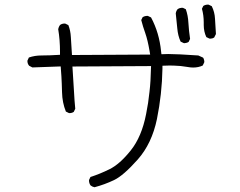

<svg xmlns="http://www.w3.org/2000/svg" viewBox="-20 -765 1040 831"><path d="M861.8 -667.5V-656.7Q861.8 -628.4 873 -604.5L886.2 -598.1Q887.7 -597.7 890.9 -597.7Q894 -597.7 898.7 -598.9Q903.3 -600.1 907.2 -603L914.6 -617.7L910.6 -683.6Q909.2 -712.9 896.5 -738.3L883.3 -744.6Q881.8 -745.1 880.9 -745.1Q868.7 -745.1 859.9 -739.3L854 -727.1Q861.8 -699.2 861.8 -667.5ZM774.9 -578.6Q776.4 -578.1 777.6 -578.1Q778.8 -578.1 780.3 -578.4Q781.7 -578.6 783.4 -578.9Q785.2 -579.1 786.9 -579.6Q788.6 -580.1 790.5 -580.6Q793.5 -581.5 796.4 -583.5L802.7 -596.7Q797.4 -631.3 795.4 -666.5Q793.9 -697.8 784.2 -725.1L772 -731Q770.5 -731.4 767.1 -731.4Q763.7 -731.4 758.5 -730Q753.4 -728.5 748.5 -725.1Q742.2 -717.3 740.7 -707Q744.6 -674.3 747.3 -642.3Q750 -610.4 761.7 -585ZM683.1 -480.5Q705.6 -481.4 713.9 -481.4Q722.2 -481.4 733.4 -481Q761.2 -480.5 792 -475.1Q804.2 -472.7 815.9 -472.7Q838.9 -472.7 857.4 -481.4L863.8 -494.6Q864.3 -496.1 864.3 -497.8Q864.3 -499.5 864 -501.7Q863.8 -503.9 862.8 -506.8Q861.8 -511.7 858.9 -515.6L838.4 -524.9Q747.6 -531.2 708 -531.2Q697.8 -531.2 678.7 -530.3L677.2 -542.5Q669.4 -623 633.8 -689.5L620.6 -695.8Q619.1 -696.3 618.2 -696.3Q606 -696.3 597.2 -690.4L591.3 -678.2Q598.6 -649.9 608.9 -621.1Q619.1 -592.3 627.4 -543.9L629.9 -528.8L291.5 -526.9L286.6 -605Q285.2 -632.8 275.9 -656.2L263.2 -662.6Q261.7 -663.1 260.3 -663.1Q247.6 -663.1 239.7 -656.7Q235.8 -651.4 233.9 -645.8Q231.9 -640.1 231.9 -638.7Q239.7 -592.8 239.7 -540V-527.8Q193.8 -524.9 159.2 -524.9Q130.4 -524.9 105 -516.1L99.1 -503.4Q98.6 -502.4 98.6 -501.5Q98.6 -489.3 106 -480.5L120.1 -473.1L242.7 -477.5Q246.6 -428.2 247.3 -403.1Q248 -377.9 248.5 -365.7Q249.5 -320.8 265.1 -282.2L277.8 -275.9Q279.3 -275.4 280.3 -275.4Q291.5 -275.4 299.3 -280.8L305.7 -294.4Q302.2 -330.1 300.3 -368.2Q298.3 -406.2 293.5 -477.1L633.8 -479Q632.8 -440.9 631.3 -416.3Q629.9 -391.6 627 -367.7Q622.1 -318.8 612.3 -271Q593.3 -172.9 545.4 -113.3Q497.6 -53.7 453.1 -32.2Q412.6 -12.2 371.6 1L365.7 13.2Q365.2 14.6 365.2 15.6Q365.2 28.3 372.1 37.6Q379.4 43.5 389.2 45.4Q433.1 33.7 473.6 14.4Q514.2 -4.9 576.2 -74.7Q637.2 -143.6 659.2 -249.5Q681.2 -357.9 683.1 -467.8Z"/></svg>

Font: NaikaiFont
Style: ExtraLight
Weight: 200
Version: Version 1.89